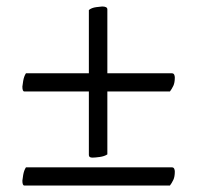

<svg xmlns="http://www.w3.org/2000/svg" viewBox="-20 -581 608 592"><path d="M60 -355H254V-550Q262 -557 277 -559Q292 -561 295 -561Q311 -561 311 -552V-355H510Q515 -355 517 -351Q519 -347 519 -342Q519 -326 514.5 -316.5Q510 -307 504 -299H311V-105Q302 -99 287.5 -97Q273 -95 265 -95Q254 -95 254 -103V-299H55Q49 -299 49 -314Q49 -317 51.5 -331.5Q54 -346 60 -355ZM60 -65H510Q515 -65 517 -61Q519 -57 519 -52Q519 -36 514.5 -26.5Q510 -17 504 -9H55Q49 -9 49 -24Q49 -27 51.5 -41.5Q54 -56 60 -65Z"/></svg>

Font: Amiri
Style: Bold
Weight: 700
Designer: Khaled Hosny
Version: Version 0.113